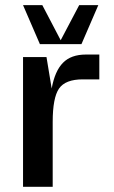

<svg xmlns="http://www.w3.org/2000/svg" viewBox="-20 -720 440 740"><path d="M299.8 -414.1H298.8Q231.9 -414.1 207.5 -378.7Q183.1 -343.3 183.1 -250V0H68.8V-500H159.2L179.2 -378.9Q191.4 -446.3 222.7 -478Q253.9 -509.8 311 -509.8H362.8V-414.1ZM358.9 -700.2 293.9 -549.8H133.8L68.8 -700.2H143.1L213.9 -564.9L285.2 -700.2Z"/></svg>

Font: Fivo Sans Modern Med
Style: Regular
Weight: 450
Designer: Alexander Slobzheninov
Foundry: Alexander Slobzheninov
Version: 1.0